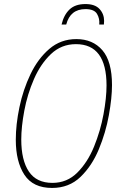

<svg xmlns="http://www.w3.org/2000/svg" viewBox="-20 -918 598 948"><path d="M307 -797Q327 -873 402 -873Q445 -873 459 -849.5Q473 -826 470 -797H493Q494 -808 494 -815Q494 -849 471.5 -873.5Q449 -898 402 -898Q351 -898 323 -871Q295 -844 284 -797ZM533 -498Q533 -615 485.5 -670Q438 -725 357 -725Q280 -725 223.5 -676.5Q167 -628 130.5 -551.5Q94 -475 76 -389Q58 -303 58 -228Q58 -120 100.5 -55Q143 10 237 10Q321 10 377.5 -44.5Q434 -99 468 -181Q502 -263 517.5 -349Q533 -435 533 -498ZM85 -229Q85 -291 100 -371.5Q115 -452 147.5 -527Q180 -602 231.5 -651Q283 -700 355 -700Q506 -700 506 -496Q506 -435 491 -353.5Q476 -272 444.5 -194.5Q413 -117 362 -66Q311 -15 239 -15Q160 -15 122.5 -71Q85 -127 85 -229Z"/></svg>

Font: Noto Sans Display SemiCondensed Thin
Style: Italic
Weight: 250
Width: 4
Designer: Monotype Design team
Foundry: Monotype Imaging Inc.
Version: 1.000